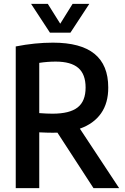

<svg xmlns="http://www.w3.org/2000/svg" viewBox="-20 -968 642 988"><path d="M461 0 275.5 -285.5Q268 -285 251.5 -285Q224 -285 182 -287V0H61V-729Q159.5 -748.5 252.5 -748.5Q395.5 -748.5 466.2 -691Q537 -633.5 537 -518Q537.5 -438 499.8 -384.5Q462 -331 391 -306L593 0ZM182 -386Q220 -383 250.5 -383Q338 -383 379.2 -415Q420.5 -447 420.5 -517.5Q420.5 -586 382.8 -618.5Q345 -651 266.5 -651Q224.5 -651 182 -644.5ZM353.5 -948H439.5L342.5 -800H237L140 -948H226L290 -846Z"/></svg>

Font: Encode Sans Condensed SemiBold
Style: Regular
Weight: 600
Width: 3
Designer: Multiple Designers
Foundry: Impallari Type
Version: Version 2.000